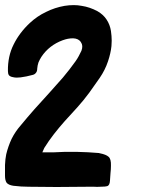

<svg xmlns="http://www.w3.org/2000/svg" viewBox="-20 -747 601 768"><path d="M195.3 -137.7Q241.2 -140.6 286.1 -139.6Q332 -138.7 377 -134.8Q377.9 -134.8 378.9 -133.8Q378.9 -133.8 379.9 -133.8Q404.3 -128.9 414.1 -120.1Q424.8 -111.3 423.8 -84Q423.8 -70.3 421.9 -53.7Q420.9 -37.1 419.9 -24.4Q418.9 -6.8 410.2 -2.9Q401.4 0 380.9 0Q368.2 1 356.4 0Q343.8 0 331.1 0Q258.8 0 206.1 1Q154.3 1 94.7 0Q79.1 0 64.5 -1Q48.8 -2 33.2 -3.9Q14.6 -6.8 6.8 -15.6Q0 -25.4 0 -43.9Q0 -45.9 0 -48.8Q0 -65.4 0 -86.9Q1 -111.3 4.9 -129.9Q12.7 -162.1 26.4 -191.4Q41 -220.7 62.5 -245.1Q89.8 -278.3 118.2 -310.5Q147.5 -342.8 175.8 -374Q204.1 -405.3 231.4 -436.5Q257.8 -467.8 282.2 -502Q289.1 -511.7 294.9 -522.5Q300.8 -533.2 305.7 -543.9Q313.5 -564.5 303.7 -578.1Q294.9 -592.8 272.5 -593.8Q261.7 -593.8 251 -591.8Q241.2 -589.8 230.5 -585.9Q204.1 -576.2 182.6 -559.6Q161.1 -543 145.5 -519.5Q138.7 -508.8 133.8 -497.1Q129.9 -485.4 128.9 -472.7Q128.9 -461.9 124 -456.1Q119.1 -449.2 110.4 -447.3Q98.6 -444.3 85.9 -441.4Q74.2 -439.5 62.5 -437.5Q54.7 -436.5 46.9 -436.5Q39.1 -436.5 31.2 -438.5Q20.5 -440.4 15.6 -446.3Q11.7 -452.1 11.7 -462.9Q10.7 -521.5 34.2 -568.4Q57.6 -616.2 99.6 -655.3Q128.9 -682.6 164.1 -699.2Q199.2 -716.8 238.3 -723.6Q256.8 -726.6 275.4 -726.6Q291 -726.6 306.6 -723.6Q338.9 -718.8 370.1 -702.1Q393.6 -688.5 406.2 -668.9Q419.9 -648.4 423.8 -623Q426.8 -602.5 426.8 -584Q426.8 -573.2 425.8 -562.5Q422.9 -534.2 412.1 -502Q400.4 -466.8 378.9 -435.5Q357.4 -404.3 336.9 -376Q314.5 -345.7 289.1 -317.4Q263.7 -290 238.3 -261.7Q215.8 -236.3 195.3 -210Q174.8 -183.6 157.2 -155.3Q155.3 -151.4 153.3 -146.5Q151.4 -142.6 149.4 -137.7Q149.4 -137.7 149.4 -137.7Q162.1 -137.7 172.9 -137.7Q184.6 -137.7 195.3 -137.7Z"/></svg>

Font: KARPATY Font
Style: Regular
Weight: 400
Designer: Inna Sieryk
Version: Version 1.1